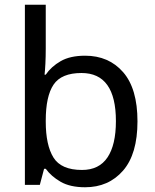

<svg xmlns="http://www.w3.org/2000/svg" viewBox="-20 -780 655 810"><path d="M173 -575Q173 -541 171.5 -511.5Q170 -482 168 -465H173Q196 -499 236 -522Q276 -545 339 -545Q439 -545 499.5 -475.5Q560 -406 560 -268Q560 -130 499 -60Q438 10 339 10Q276 10 236 -13Q196 -36 173 -68H166L148 0H85V-760H173ZM324 -472Q239 -472 206 -423Q173 -374 173 -271V-267Q173 -168 205.5 -115.5Q238 -63 326 -63Q398 -63 433.5 -116Q469 -169 469 -269Q469 -472 324 -472Z"/></svg>

Font: Noto Sans Tirhuta
Style: Regular
Weight: 400
Designer: Monotype Design Team
Foundry: Monotype Imaging Inc.
Version: Version 2.003; ttfautohint (v1.8.4.7-5d5b)